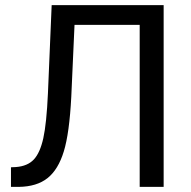

<svg xmlns="http://www.w3.org/2000/svg" viewBox="-20 -731 748 751"><path d="M620.1 -710.9V0H526.4V-633.8H271.5L258.8 -352.1Q251.5 -210.4 229.7 -139.2Q208 -67.9 166 -34.4Q124 -1 53.7 0H22.9V-76.7L42.5 -77.6Q87.9 -81.1 112.3 -107.2Q136.7 -133.3 149.4 -190.4Q162.1 -247.6 167.5 -366.2L182.1 -710.9Z"/></svg>

Font: Mardoto
Style: Regular
Weight: 400
Designer: Christian Robertson, Vahan Hovhannisyan
Foundry: Google
Version: Version 1.000